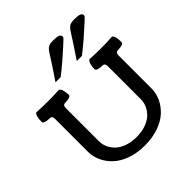

<svg xmlns="http://www.w3.org/2000/svg" viewBox="-262 -1216 1425 1425"><g transform="rotate(-45 450.5 -504.0)"><path d="M586.9 -788.1H532.7Q602.5 -890.6 655.8 -975.1Q672.4 -1001.5 689 -1011Q705.6 -1020.5 739.3 -1020.5Q778.3 -1020.5 794.7 -1013.4Q811 -1006.3 811 -990.7Q811 -983.9 804.4 -976.6Q797.9 -969.2 780.8 -954.1Q763.7 -939 753.4 -929.2Q736.3 -912.6 680.9 -865Q625.5 -817.4 586.9 -788.1ZM363.8 -788.1H309.6Q379.4 -890.6 432.6 -975.1Q449.2 -1001.5 465.8 -1011Q482.4 -1020.5 516.1 -1020.5Q555.2 -1020.5 571.5 -1013.4Q587.9 -1006.3 587.9 -990.7Q587.9 -983.9 581.3 -976.6Q574.7 -969.2 557.6 -954.1Q540.5 -939 530.3 -929.2Q513.2 -912.6 457.8 -865Q402.3 -817.4 363.8 -788.1ZM668.5 -250.5V-599.1Q668.5 -613.8 662.6 -621.8Q656.7 -629.9 637.7 -629.9Q615.2 -629.9 599.1 -635.7Q583 -641.6 583 -653.3Q583 -678.2 589.4 -700.9Q595.7 -723.6 608.9 -731.4Q658.7 -727.5 725.6 -727.5Q795.4 -727.5 846.2 -731.4Q867.2 -716.8 867.2 -653.3Q867.2 -641.6 851.1 -635.7Q835 -629.9 812.5 -629.9Q801.8 -629.9 794.9 -627.2Q788.1 -624.5 785.4 -619.1Q782.7 -613.8 782 -609.6Q781.2 -605.5 781.2 -598.1V-252.4Q781.2 -202.1 759.5 -155Q737.8 -107.9 697.3 -70.1Q656.7 -32.2 592 -9.5Q527.3 13.2 448.2 13.2Q369.1 13.2 304.4 -9.5Q239.7 -32.2 199.2 -70.1Q158.7 -107.9 137 -155Q115.2 -202.1 115.2 -252.4V-598.1Q115.2 -605.5 114.5 -609.6Q113.8 -613.8 111.1 -619.1Q108.4 -624.5 101.6 -627.2Q94.7 -629.9 84 -629.9Q61.5 -629.9 45.4 -635.7Q29.3 -641.6 29.3 -653.3Q29.3 -716.8 50.3 -731.4Q101.1 -727.5 170.9 -727.5Q237.8 -727.5 287.6 -731.4Q300.8 -723.6 307.1 -700.9Q313.5 -678.2 313.5 -653.3Q313.5 -641.6 297.4 -635.7Q281.2 -629.9 258.8 -629.9Q239.7 -629.9 233.9 -621.8Q228 -613.8 228 -599.1V-250.5Q228 -216.8 242.2 -185.8Q256.3 -154.8 283 -129.6Q309.6 -104.5 352.5 -89.6Q395.5 -74.7 448.2 -74.7Q501 -74.7 543.9 -89.6Q586.9 -104.5 613.5 -129.6Q640.1 -154.8 654.3 -185.8Q668.5 -216.8 668.5 -250.5Z"/></g></svg>

Font: Coustard
Style: Regular
Weight: 400
Foundry: vernon adams
Version: Version 1.001